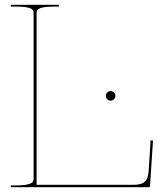

<svg xmlns="http://www.w3.org/2000/svg" viewBox="-20 -780 685 800"><path d="M421 -380.5C421 -369.5 430.5 -360.5 441 -360.5C452 -360.5 461 -370 461 -380.5C461 -391.5 451.5 -400.5 441 -400.5C430 -400.5 421 -391 421 -380.5ZM25 -760V-752.5H45C111 -752.5 120 -741.5 120 -726V-35.5C120 -21 113.5 -7.5 45 -7.5H25V0H600C601.5 0 605 -1 605 -4.5L617.5 -194.5L607.5 -195.5L599.5 -68.5C596.5 -26 581.5 -10 536 -10H132.5V-726C132.5 -741.5 141.5 -752.5 207.5 -752.5H225V-760Z"/></svg>

Font: ZnikomitSC
Style: Regular
Weight: 100
Designer: gluk
Foundry: gluk
Version: Version 0.55